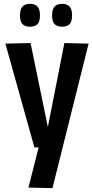

<svg xmlns="http://www.w3.org/2000/svg" viewBox="-20 -767 481 999"><path d="M128 209 181 0H159L8 -540L139 -543L229 -106L315 -543L441 -540L253 212ZM303 -628Q278 -628 264.5 -641Q251 -654 251 -687Q251 -720 264.5 -733.5Q278 -747 303 -747Q328 -747 341.5 -733.5Q355 -720 355 -687Q355 -654 341.5 -641Q328 -628 303 -628ZM136 -628Q111 -628 97.5 -641Q84 -654 84 -687Q84 -720 97.5 -733.5Q111 -747 136 -747Q161 -747 174.5 -733.5Q188 -720 188 -687Q188 -654 174.5 -641Q161 -628 136 -628Z"/></svg>

Font: Georama Semi Condensed SemiBold
Style: Regular
Weight: 600
Width: 4
Designer: Jean-Baptiste Levee
Foundry: Production Type
Version: Version 1.000